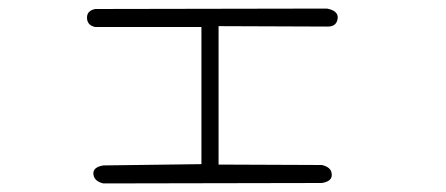

<svg xmlns="http://www.w3.org/2000/svg" viewBox="-20 -434 1040 448"><path d="M743 -414Q769 -409 768 -392Q766 -372 745 -372L490 -373V-50L731 -49Q753 -44 754 -28Q756 -11 731 -7L221 -6Q200 -11 198 -27Q196 -44 221 -48L450 -51V-371H202Q183 -375 183 -393Q183 -409 202 -413Z"/></svg>

Font: Yomogi
Style: Regular
Weight: 400
Designer: satsuyako
Foundry: satsuyako
Version: Version 3.100